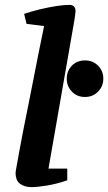

<svg xmlns="http://www.w3.org/2000/svg" viewBox="-20 -758 444 788"><path d="M110 10Q81 10 62.5 -3.5Q44 -17 44 -49Q44 -53 48 -75Q52 -97 58.5 -133Q65 -169 74 -215.5Q83 -262 94 -315.5Q105 -369 116 -426.5Q127 -484 138.5 -541Q150 -598 161 -651L89 -660L79 -701Q108 -711 143 -719.5Q178 -728 210.5 -733Q243 -738 265 -738Q278 -738 284 -731Q290 -724 290 -713Q290 -710 289 -701.5Q288 -693 286 -679L179 -66H256V-18Q213 -3 172.5 3.5Q132 10 110 10ZM329 -360Q296 -360 275 -382Q254 -404 254 -435Q254 -467 275 -488.5Q296 -510 329 -510Q361 -510 382.5 -488.5Q404 -467 404 -435Q404 -404 382.5 -382Q361 -360 329 -360Z"/></svg>

Font: Manuale
Style: Bold Italic
Weight: 700
Italic angle: -11°
Version: Version 1.002